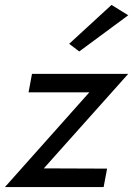

<svg xmlns="http://www.w3.org/2000/svg" viewBox="-35 -760 541 780"><path d="M81 -385 95 -460H486L143 -76L400 -75L386 0H-15L328 -385ZM287 -551 246 -582 418 -740 486 -698Z"/></svg>

Font: Jost
Style: Italic
Weight: 400
Italic angle: -5°
Version: Version 3.710